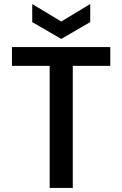

<svg xmlns="http://www.w3.org/2000/svg" viewBox="-20 -927 604 947"><path d="M225 -602V0H339V-602H524V-695H39V-602ZM139 -818 282 -735 425 -818V-907L282 -821L139 -907Z"/></svg>

Font: Poppins Medium
Style: Regular
Weight: 500
Designer: Ninad Kale (Devanagari), Jonny Pinhorn (Latin)
Foundry: Indian Type Foundry
Version: 4.004